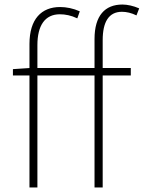

<svg xmlns="http://www.w3.org/2000/svg" viewBox="-20 -827 634 847"><path d="M37 -494H110V0H145V-494H397V0H433V-494H557V-527H433V-650C433 -729 459 -775 518 -775C538 -775 560 -770 582 -759L594 -790C569 -801 542 -807 520 -807C443 -807 397 -758 397 -655V-527H145V-628C145 -714 178 -764 244 -764C268 -764 294 -759 321 -746L332 -777C303 -790 273 -796 245 -796C163 -796 110 -743 110 -633V-527L37 -522Z"/></svg>

Font: Noto Sans JP Thin
Style: Regular
Weight: 100
Designer: Ryoko NISHIZUKA 西塚涼子 (kana, bopomofo & ideographs); Paul D. Hunt (Latin, Greek & Cyrillic); Sandoll Communications 산돌커뮤니
Foundry: Adobe
Version: Version 2.004;hotconv 1.0.118;makeotfexe 2.5.65603